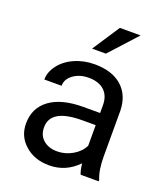

<svg xmlns="http://www.w3.org/2000/svg" viewBox="-139 -846 822 951"><g transform="rotate(20 272.0 -370.0)"><path d="M233.9 -606.4H306.6L437.5 -750H328.1ZM489.3 0V-7.8C477.1 -36.6 470.7 -75.2 470.7 -123.5V-366.7C469.2 -419.9 451.7 -461.9 417 -492.7C382.3 -522.9 335 -538.1 273.9 -538.1C235.4 -538.1 200.2 -530.8 168.5 -516.6C136.2 -502.4 110.8 -482.9 92.3 -458.5C73.2 -433.6 64 -408.2 64 -381.8H154.8C154.8 -404.8 165.5 -424.8 187.5 -440.9C209.5 -457 236.3 -465.3 268.6 -465.3C342.3 -465.3 380.4 -424.8 380.4 -361.8V-320.3H292.5C216.8 -320.3 157.7 -305.2 116.2 -274.9C74.2 -244.1 53.2 -201.7 53.2 -146.5C53.2 -101.1 69.8 -64 103.5 -34.7C136.7 -4.9 179.2 9.8 231.4 9.8C289.6 9.8 339.8 -12.2 381.8 -55.7C385.3 -28.8 389.2 -10.3 394.5 0ZM244.6 -68.8C214.8 -68.8 190.9 -76.7 171.9 -92.8C152.8 -108.9 143.6 -130.9 143.6 -159.2C143.6 -224.1 198.7 -256.3 309.6 -256.3H380.4V-147.9C369.1 -124.5 350.6 -105.5 325.2 -90.8C299.8 -76.2 272.9 -68.8 244.6 -68.8Z"/></g></svg>

Font: Roboto
Style: Regular
Weight: 400
Designer: Google
Version: Version 2.137; 2017